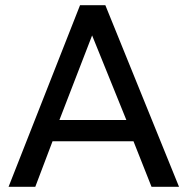

<svg xmlns="http://www.w3.org/2000/svg" viewBox="-20 -720 723 740"><path d="M13 0 288.5 -700H386L670 0H564L494.5 -175.5H182.5L116 0ZM209 -257.5H467L335 -583.5Z"/></svg>

Font: Geologica Light
Style: Regular
Weight: 300
Designer: Sindre Bremnes, Frode Helland
Foundry: Monokrom Skriftforlag AS
Version: Version 1.010; ttfautohint (v1.8.4.7-5d5b);gftools[0.9.28]